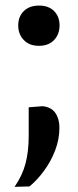

<svg xmlns="http://www.w3.org/2000/svg" viewBox="-20 -530 286 706"><path d="M123 -361.5Q88 -361.5 67.5 -382.8Q47 -404 47 -436.5Q47 -469 67.5 -489.2Q88 -509.5 123.5 -509.5Q159 -509.5 179 -489.2Q199 -469 199 -436.5Q199 -404 178.8 -382.8Q158.5 -361.5 123 -361.5ZM33.5 157Q62.5 115 74 70.8Q85.5 26.5 85.5 -28.5V-135.5L137 -139.5Q169 -136 183.8 -114.2Q198.5 -92.5 198.5 -61Q198.5 -17.5 182.5 23.8Q166.5 65 141.2 99Q116 133 88.5 155.5Z"/></svg>

Font: Heraclito Medium
Style: Regular
Weight: 500
Designer: Kostas Bartsokas (font) & Cristiano Sobral (main changes)
Foundry: Kostas Bartsokas (font) & Cristiano Sobral (main changes)
Version: Version 1.00;July 8, 2020;FontCreator 13.0.0.2655 64-bit